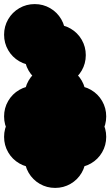

<svg xmlns="http://www.w3.org/2000/svg" viewBox="-70 -820 540 940"><path d="M150 -250Q150 -291 170 -325.5Q190 -360 224.5 -380Q259 -400 300 -400Q341 -400 375.5 -380Q410 -360 430 -325.5Q450 -291 450 -250Q450 -209 430 -174.5Q410 -140 375.5 -120Q341 -100 300 -100Q259 -100 224.5 -120Q190 -140 170 -174.5Q150 -209 150 -250ZM150 -150Q150 -191 170 -225.5Q190 -260 224.5 -280Q259 -300 300 -300Q341 -300 375.5 -280Q410 -260 430 -225.5Q450 -191 450 -150Q450 -109 430 -74.5Q410 -40 375.5 -20Q341 0 300 0Q259 0 224.5 -20Q190 -40 170 -74.5Q150 -109 150 -150ZM50 -350Q50 -391 70 -425.5Q90 -460 124.5 -480Q159 -500 200 -500Q241 -500 275.5 -480Q310 -460 330 -425.5Q350 -391 350 -350Q350 -309 330 -274.5Q310 -240 275.5 -220Q241 -200 200 -200Q159 -200 124.5 -220Q90 -240 70 -274.5Q50 -309 50 -350ZM-50 -250Q-50 -291 -30 -325.5Q-10 -360 24.5 -380Q59 -400 100 -400Q141 -400 175.5 -380Q210 -360 230 -325.5Q250 -291 250 -250Q250 -209 230 -174.5Q210 -140 175.5 -120Q141 -100 100 -100Q59 -100 24.5 -120Q-10 -140 -30 -174.5Q-50 -209 -50 -250ZM-50 -150Q-50 -191 -30 -225.5Q-10 -260 24.5 -280Q59 -300 100 -300Q141 -300 175.5 -280Q210 -260 230 -225.5Q250 -191 250 -150Q250 -109 230 -74.5Q210 -40 175.5 -20Q141 0 100 0Q59 0 24.5 -20Q-10 -40 -30 -74.5Q-50 -109 -50 -150ZM50 -50Q50 -91 70 -125.5Q90 -160 124.5 -180Q159 -200 200 -200Q241 -200 275.5 -180Q310 -160 330 -125.5Q350 -91 350 -50Q350 -9 330 25.5Q310 60 275.5 80Q241 100 200 100Q159 100 124.5 80Q90 60 70 25.5Q50 -9 50 -50ZM50 -550Q50 -591 70 -625.5Q90 -660 124.5 -680Q159 -700 200 -700Q241 -700 275.5 -680Q310 -660 330 -625.5Q350 -591 350 -550Q350 -509 330 -474.5Q310 -440 275.5 -420Q241 -400 200 -400Q159 -400 124.5 -420Q90 -440 70 -474.5Q50 -509 50 -550ZM-50 -650Q-50 -691 -30 -725.5Q-10 -760 24.5 -780Q59 -800 100 -800Q141 -800 175.5 -780Q210 -760 230 -725.5Q250 -691 250 -650Q250 -609 230 -574.5Q210 -540 175.5 -520Q141 -500 100 -500Q59 -500 24.5 -520Q-10 -540 -30 -574.5Q-50 -609 -50 -650Z"/></svg>

Font: TINY 5x3
Style: Regular
Weight: 400
Designer: Jack Halten Fahnestock
Foundry: Velvetyne Type Foundry
Version: Version 1.002